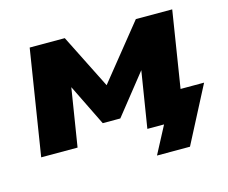

<svg xmlns="http://www.w3.org/2000/svg" viewBox="-91 -623 1042 877"><g transform="rotate(-15 430.0 -184.5)"><path d="M549 129 617 0H542L564 -137H843L705 129ZM36 0 115 -498H281L410 -241L617 -498H789L710 0H538L585 -293H602L431 -78H348L242 -294H255L208 0Z"/></g></svg>

Font: Nunito Sans 10pt SemiExpanded Black
Style: Italic
Weight: 900
Width: 6
Italic angle: -9°
Designer: Vernon Adams
Foundry: Vernon Adams
Version: Version 3.101;gftools[0.9.27]